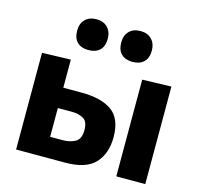

<svg xmlns="http://www.w3.org/2000/svg" viewBox="-106 -844 994 957"><g transform="rotate(15 391.0 -365.5)"><path d="M57.5 0V-499L205 -503.5V-358.5H298.5Q401 -358.5 456 -319.5Q511 -280.5 511 -184Q511 -101 464.8 -50.5Q418.5 0 309.5 0ZM205 -105H267.5Q307 -105 334.2 -120Q361.5 -135 361.5 -181.5Q361.5 -226.5 336.5 -240Q311.5 -253.5 281 -253.5H205ZM574.5 0V-499L724 -503.5V0ZM504 -572Q467.5 -572 446.5 -592Q425.5 -612 425.5 -652Q425.5 -688 446.5 -709.5Q467.5 -731 505 -731Q541.5 -731 562.5 -708.8Q583.5 -686.5 583.5 -652Q583.5 -612 562.2 -592Q541 -572 504 -572ZM276.5 -572Q240 -572 219 -592Q198 -612 198 -652Q198 -688 219.2 -709.5Q240.5 -731 277.5 -731Q314 -731 335 -708.8Q356 -686.5 356 -652Q356 -612 335 -592Q314 -572 276.5 -572Z"/></g></svg>

Font: Commissioner
Style: Bold
Weight: 700
Designer: Kostas Bartsokas
Foundry: Kostas Bartsokas
Version: Version 1.000; ttfautohint (v1.8.3)